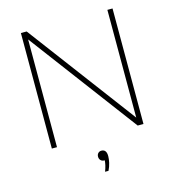

<svg xmlns="http://www.w3.org/2000/svg" viewBox="-136 -852 1074 1188"><g transform="rotate(-15 401.5 -258.0)"><path d="M108 0V-740H145L662 -50V-740H695V0H658L141 -690V0ZM389 224Q397 203 400.8 186.2Q404.5 169.5 405.5 155H402Q388.5 155 379.8 146Q371 137 371 123Q371 109.5 379.2 100.8Q387.5 92 400 92Q433 92 433 135Q433 153 427.8 176.8Q422.5 200.5 411 224Z"/></g></svg>

Font: Encode Sans Expanded Expanded Thin
Style: Regular
Weight: 100
Width: 7
Designer: Multiple Designers
Foundry: Impallari Type
Version: Version 3.000; ttfautohint (v1.8.3) -l 8 -r 50 -G 200 -x 14 